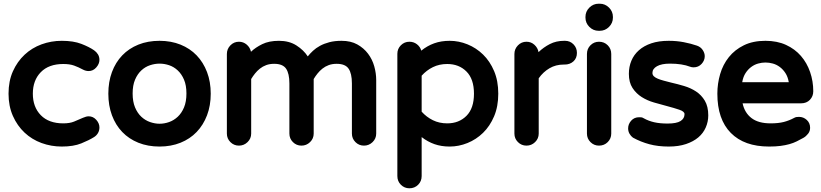

<svg xmlns="http://www.w3.org/2000/svg" viewBox="-20 -760 4428 1035"><path d="M26 -255Q26 -323 49.5 -375.5Q73 -428 112.5 -465Q152 -502 204 -521Q256 -540 313 -540Q376 -540 418.5 -523.5Q461 -507 487 -489Q500 -480 508 -467Q516 -454 516 -437Q516 -416 499 -396.5Q482 -377 458 -377Q442 -377 427 -385Q403 -398 379.5 -406.5Q356 -415 321 -415Q243 -415 200 -371Q157 -327 157 -255Q157 -183 200 -139Q243 -95 321 -95Q356 -95 379 -104.5Q402 -114 427 -125Q445 -133 458 -133Q482 -133 499 -114Q516 -95 516 -73Q516 -56 508 -42.5Q500 -29 487 -21Q460 -4 418 13Q376 30 313 30Q256 30 204 11Q152 -8 112.5 -45Q73 -82 49.5 -135Q26 -188 26 -255Z M840 -540Q902 -540 953 -519.5Q1004 -499 1040 -461.5Q1076 -424 1096 -371.5Q1116 -319 1116 -255Q1116 -191 1096 -138.5Q1076 -86 1040 -48.5Q1004 -11 953 9.5Q902 30 840 30Q777 30 726 9.5Q675 -11 639 -48.5Q603 -86 583.5 -138.5Q564 -191 564 -255Q564 -319 583.5 -371.5Q603 -424 639 -461.5Q675 -499 726 -519.5Q777 -540 840 -540ZM695 -256Q695 -212 708 -181Q721 -150 742 -130.5Q763 -111 789 -102Q815 -93 840 -93Q866 -93 891.5 -102Q917 -111 938 -130.5Q959 -150 972 -181Q985 -212 985 -256Q985 -300 972 -330.5Q959 -361 938 -380.5Q917 -400 891.5 -408.5Q866 -417 840 -417Q815 -417 789 -408.5Q763 -400 742 -380.5Q721 -361 708 -330.5Q695 -300 695 -256Z M1203 -40V-469Q1203 -496 1222 -515.5Q1241 -535 1268 -535Q1292 -535 1310 -519.5Q1328 -504 1333 -481Q1357 -504 1393.5 -522Q1430 -540 1484 -540Q1539 -540 1578 -515Q1617 -490 1639 -456Q1651 -471 1667 -486Q1683 -501 1705 -513Q1727 -525 1755.5 -532.5Q1784 -540 1821 -540Q1871 -540 1906 -520.5Q1941 -501 1964 -470.5Q1987 -440 1997.5 -402.5Q2008 -365 2008 -328V-40Q2008 -13 1988.5 6Q1969 25 1942 25Q1915 25 1896 6Q1877 -13 1877 -40V-310Q1877 -364 1859 -390Q1841 -416 1795 -416Q1771 -416 1752 -409Q1733 -402 1718 -390Q1703 -378 1691.5 -363.5Q1680 -349 1671 -334V-40Q1671 -13 1651.5 6Q1632 25 1605 25Q1578 25 1559 6Q1540 -13 1540 -40V-310Q1540 -364 1522 -390Q1504 -416 1458 -416Q1434 -416 1415 -409Q1396 -402 1381 -390Q1366 -378 1354.5 -363.5Q1343 -349 1334 -334V-40Q1334 -13 1314.5 6Q1295 25 1268 25Q1241 25 1222 6Q1203 -13 1203 -40Z M2122 -470Q2122 -497 2141 -516Q2160 -535 2187 -535Q2210 -535 2227.5 -521.5Q2245 -508 2251 -487Q2283 -513 2320.5 -526.5Q2358 -540 2404 -540Q2453 -540 2500 -521Q2547 -502 2584 -466Q2621 -430 2643.5 -377Q2666 -324 2666 -255Q2666 -186 2643.5 -133Q2621 -80 2584 -44Q2547 -8 2500 11Q2453 30 2404 30Q2359 30 2322 17Q2285 4 2253 -21V189Q2253 217 2234 236Q2215 255 2187 255Q2160 255 2141 236Q2122 217 2122 189ZM2253 -158Q2279 -129 2313.5 -112Q2348 -95 2391 -95Q2454 -95 2494.5 -135.5Q2535 -176 2535 -255Q2535 -334 2494.5 -374.5Q2454 -415 2391 -415Q2348 -415 2313.5 -398Q2279 -381 2253 -352Z M2818 -535Q2843 -535 2861 -518.5Q2879 -502 2883 -479Q2910 -505 2944 -522.5Q2978 -540 3021 -540H3026Q3053 -540 3071.5 -521Q3090 -502 3090 -475Q3090 -446 3071 -429Q3052 -412 3024 -412H3019Q2976 -412 2942 -392Q2908 -372 2884 -338V-40Q2884 -13 2864.5 6Q2845 25 2818 25Q2791 25 2772 6Q2753 -13 2753 -40V-469Q2753 -496 2772 -515.5Q2791 -535 2818 -535Z M3144 -469Q3144 -497 3163 -516Q3182 -535 3209 -535Q3237 -535 3256 -516Q3275 -497 3275 -469V-40Q3275 -13 3256 6Q3237 25 3209 25Q3182 25 3163 6Q3144 -13 3144 -40ZM3136 -665V-669Q3136 -698 3157 -719Q3178 -740 3207 -740H3213Q3242 -740 3263 -719Q3284 -698 3284 -669V-665Q3284 -636 3263 -615Q3242 -594 3213 -594H3207Q3178 -594 3157 -615Q3136 -636 3136 -665Z M3366 -68Q3366 -91 3382.5 -109.5Q3399 -128 3425 -128Q3432 -128 3437.5 -127.5Q3443 -127 3451 -122Q3476 -108 3506.5 -101Q3537 -94 3579 -94Q3627 -94 3648.5 -107.5Q3670 -121 3670 -145Q3670 -159 3642 -168.5Q3614 -178 3576 -188Q3542 -197 3505.5 -207.5Q3469 -218 3439 -237Q3409 -256 3389.5 -286Q3370 -316 3370 -362Q3370 -400 3383.5 -432.5Q3397 -465 3424 -489Q3451 -513 3491 -526.5Q3531 -540 3585 -540Q3628 -540 3666.5 -532.5Q3705 -525 3737 -514Q3757 -507 3768 -490.5Q3779 -474 3779 -457Q3779 -434 3762 -415.5Q3745 -397 3719 -397Q3709 -397 3701 -400Q3657 -417 3592 -417Q3546 -417 3521.5 -403Q3497 -389 3497 -367Q3497 -356 3505 -348.5Q3513 -341 3526.5 -335.5Q3540 -330 3558.5 -325Q3577 -320 3597 -315Q3632 -307 3667.5 -296.5Q3703 -286 3732 -267Q3761 -248 3779.5 -217Q3798 -186 3798 -138Q3798 -104 3784.5 -73Q3771 -42 3744.5 -19.5Q3718 3 3678 16.5Q3638 30 3585 30Q3527 30 3480.5 17.5Q3434 5 3392 -18Q3381 -26 3373.5 -39Q3366 -52 3366 -68Z M3847 -255Q3847 -309 3862 -360.5Q3877 -412 3909 -452Q3941 -492 3990 -516Q4039 -540 4106 -540Q4169 -540 4217 -518Q4265 -496 4297.5 -458.5Q4330 -421 4347 -371.5Q4364 -322 4364 -268Q4364 -241 4346 -222Q4328 -203 4298 -203H3983Q3994 -152 4031 -123.5Q4068 -95 4134 -95Q4176 -95 4205 -102.5Q4234 -110 4260 -124Q4267 -128 4273 -129Q4279 -130 4287 -130Q4311 -130 4329 -113.5Q4347 -97 4347 -71Q4347 -53 4336 -39Q4325 -25 4311 -17Q4293 -7 4275 2Q4257 11 4235.5 17Q4214 23 4187.5 26.5Q4161 30 4126 30Q3992 30 3919.5 -43.5Q3847 -117 3847 -255ZM4232 -317Q4227 -346 4214 -366Q4201 -386 4183.5 -399Q4166 -412 4146 -417.5Q4126 -423 4106 -423Q4087 -423 4067 -417.5Q4047 -412 4029.5 -399Q4012 -386 3999 -366Q3986 -346 3981 -317Z"/></svg>

Font: Varela Round Precious
Style: Bold
Weight: 700
Version: Version 1.000